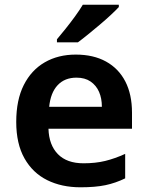

<svg xmlns="http://www.w3.org/2000/svg" viewBox="-20 -786 628 816"><path d="M302 -554Q377 -554 430.5 -524.5Q484 -495 512.5 -440Q541 -385 541 -307V-239H186Q188 -170 226 -131Q264 -92 335 -92Q386 -92 427 -102Q468 -112 512 -132V-28Q471 -8 428 1Q385 10 322 10Q242 10 180.5 -20.5Q119 -51 84 -113Q49 -175 49 -268Q49 -361 81 -424.5Q113 -488 170 -521Q227 -554 302 -554ZM305 -456Q255 -456 225 -424Q195 -392 189 -332H413Q413 -368 401 -395.5Q389 -423 365 -439.5Q341 -456 305 -456ZM485 -756Q472 -742 450.5 -722Q429 -702 403.5 -680.5Q378 -659 354 -639.5Q330 -620 311 -606H222V-619Q238 -638 258.5 -663.5Q279 -689 299 -716.5Q319 -744 332 -766H485Z"/></svg>

Font: Noto Sans Oriya SemiBold
Style: Regular
Weight: 600
Version: Version 2.003